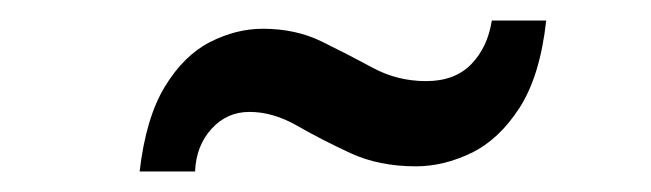

<svg xmlns="http://www.w3.org/2000/svg" viewBox="-20 -455 634 187"><path d="M116 -288Q122 -340 140.5 -370.5Q159 -401 184.5 -414Q210 -427 236 -427Q268 -427 293.5 -414.5Q319 -402 343 -389Q367 -376 395 -376Q423 -376 439 -392.5Q455 -409 459 -435H512Q506 -381 486 -350Q466 -319 439 -306Q412 -293 385 -293Q349 -293 321 -306Q293 -319 269.5 -332.5Q246 -346 223 -346Q201 -346 186 -329.5Q171 -313 170 -288Z"/></svg>

Font: Hubot Sans Medium
Style: Italic
Weight: 500
Italic angle: -10°
Designer: Deni Anggara
Foundry: GitHub
Version: Version 1.001; ttfautohint (v1.8.4.7-5d5b);gftools[0.9.31]